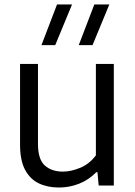

<svg xmlns="http://www.w3.org/2000/svg" viewBox="-20 -828 604 857"><path d="M243 9Q192.5 9 153.5 -9.5Q114.5 -28 92 -70Q69.5 -112 69.5 -182.5V-542.5H149.5V-186Q149.5 -116.5 180.2 -89.2Q211 -62 260.5 -62Q297 -62 338 -79Q379 -96 408 -134.5V-542.5H488V0H420.5L415 -59.5H410Q376 -25 333 -8Q290 9 243 9ZM331.5 -626.5 401 -808H468L393 -626.5ZM165 -626.5 234.5 -808H301.5L226.5 -626.5Z"/></svg>

Font: Encode Sans
Style: Regular
Weight: 400
Designer: Multiple Designers
Foundry: Impallari Type
Version: Version 3.002; ttfautohint (v1.8.3) -l 8 -r 50 -G 200 -x 14 